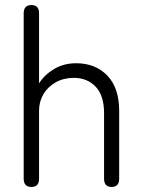

<svg xmlns="http://www.w3.org/2000/svg" viewBox="-20 -742 568 762"><path d="M105 0Q74 0 74 -33V-689Q74 -722 105 -722Q135 -722 135 -689V-411Q156 -445 194.5 -468Q233 -491 282 -491Q359 -491 406 -442Q453 -393 453 -302V-33Q453 0 423 0Q393 0 393 -33V-293Q393 -363 359.5 -398Q326 -433 273 -433Q233 -433 201.5 -415.5Q170 -398 152.5 -368.5Q135 -339 135 -303V-33Q135 0 105 0Z"/></svg>

Font: Shin Retro Maru Gothic Regular
Style: Regular
Weight: 400
Designer: Iose
Foundry: Typographish
Version: Version 1.002